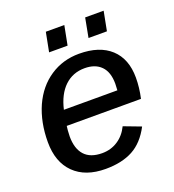

<svg xmlns="http://www.w3.org/2000/svg" viewBox="-128 -788 812 896"><g transform="rotate(-20 278.0 -339.5)"><path d="M141.6 -241.2Q138.7 -224.6 137.7 -189.9Q137.7 -129.4 166.7 -97.2Q195.8 -64.9 254.4 -64.9Q297.9 -64.9 332.3 -87.4Q366.7 -109.9 386.2 -150.4L471.2 -118.2Q435.1 -49.3 380.4 -19.8Q325.7 9.8 244.6 9.8Q144.5 9.8 88.6 -45.4Q32.7 -100.6 32.7 -199.7Q32.7 -298.3 67.4 -376.5Q102.5 -453.6 166 -495.8Q229.5 -538.1 310.1 -538.1Q411.1 -538.1 466.6 -487.1Q522 -436 522 -342.8Q522 -293 510.3 -241.2ZM154.8 -316.4H420.4L421.9 -349.1Q421.9 -406.7 392.8 -436.3Q363.8 -465.8 311.5 -465.8Q252.4 -465.8 211.9 -427.2Q171.4 -388.7 154.8 -316.4ZM487.3 -687.5 468.8 -591.8H377.4L395.5 -687.5ZM292 -687.5 273.4 -591.8H181.6L200.2 -687.5Z"/></g></svg>

Font: Arimo Medium
Style: Italic
Weight: 500
Italic angle: -12°
Designer: Steve Matteson
Foundry: Monotype Imaging Inc.
Version: Version 1.33